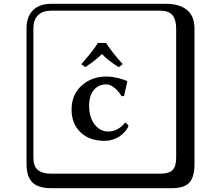

<svg xmlns="http://www.w3.org/2000/svg" viewBox="-20 -774 1140 1006"><path d="M536 -549Q566 -501 623 -438L602 -422Q546 -457 514 -491Q486 -462 427 -422L406 -438Q470 -510 493 -549ZM537 -332Q497 -332 472 -303Q447 -274 447 -219Q447 -160 475.5 -122.5Q504 -85 547 -85Q598 -85 635 -131H637Q652 -122 653 -112Q646 -97 633.5 -83Q621 -69 605 -58.5Q589 -48 569.5 -42Q550 -36 529 -36Q448 -36 401.5 -81Q355 -126 355 -200Q355 -278 407.5 -325.5Q460 -373 538 -373Q565 -373 596.5 -365.5Q628 -358 646 -349L647 -347L630 -271L617 -270Q607 -287 594 -301Q581 -315 566 -323.5Q551 -332 537 -332ZM248 -718Q203 -718 179 -694Q155 -670 155 -625V53Q155 97 178.5 116.5Q202 136 248 136H820Q865 136 884 117Q903 98 903 53V-625Q903 -671 883.5 -694.5Q864 -718 820 -718ZM999 84Q999 153 972.5 182.5Q946 212 880 212H248Q180 212 149.5 181.5Q119 151 119 84V-625Q119 -687 153 -720.5Q187 -754 248 -754H850Q920 -754 959.5 -722Q999 -690 999 -625Z"/></svg>

Font: Libertinus Keyboard
Style: Regular
Weight: 700
Designer: Philipp H. Poll
Foundry: Khaled Hosny
Version: Version 6.7